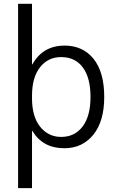

<svg xmlns="http://www.w3.org/2000/svg" viewBox="-20 -770 612 1010"><path d="M456.1 -259.8Q456.1 -361.3 415.5 -415.5Q375 -469.7 301.8 -469.7Q232.4 -469.7 190.4 -416Q148.4 -362.3 148.4 -266.6V-252.9Q148.4 -156.2 191.4 -103Q234.4 -49.8 301.8 -49.8Q373 -49.8 414.6 -104.5Q456.1 -159.2 456.1 -259.8ZM528.3 -259.8Q528.3 -131.8 470.7 -61Q413.1 9.8 318.4 9.8Q205.1 9.8 150.4 -81.1H148.4V219.7H75.2V-750H148.4V-431.6H150.4Q205.1 -529.3 318.4 -530.3Q416 -530.3 472.2 -460.4Q528.3 -390.6 528.3 -259.8Z"/></svg>

Font: Mgen+ 1c regular
Style: Regular
Weight: 400
Designer: [Source Han Sans]
Ryoko NISHIZUKA  (kana & ideographs); Paul D. Hunt (Latin, Greek & Cyrillic); Wenlong ZHANG  (bopomofo
Version: Version 1.059.20150602